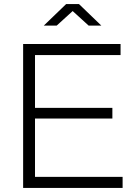

<svg xmlns="http://www.w3.org/2000/svg" viewBox="-20 -918 675 938"><path d="M151 -54H579V0H93V-703H569V-649H151V-391H529V-339H151ZM257 -793H194L303 -898H366L475 -793H413L335 -864Z"/></svg>

Font: Metropolitano Light
Style: Regular
Weight: 300
Designer: Fonts by Alex Slobzheninov & Chris M. Simpson / Changes by Cristiano Sobral
Foundry: Fonts by Alex Slobzheninov & Chris M. Simpson / Changes by Cristiano Sobral
Version: Version 1.00;August 30, 2020;FontCreator 13.0.0.2681 64-bit